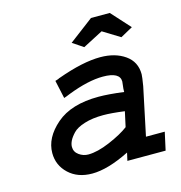

<svg xmlns="http://www.w3.org/2000/svg" viewBox="-99 -726 783 829"><g transform="rotate(-15 293.0 -312.0)"><path d="M522.5 -293.9 477.5 -80.1H561.5L543.9 0H373L380.9 -35.2Q283.2 13.7 212.9 13.7Q148.4 13.7 108.4 -23.9Q68.4 -61.5 68.4 -116.2Q68.4 -184.6 134.8 -242.2Q201.2 -299.8 324.2 -299.8Q368.2 -299.8 436.5 -291Q436.5 -306.6 438.5 -319.3Q440.4 -335 440.4 -336.9Q440.4 -378.9 364.3 -378.9Q298.8 -378.9 208 -343.8Q198.2 -339.8 190.9 -336.9Q183.6 -334 179.7 -333L162.1 -414.1Q166 -415 169.9 -416.5Q173.8 -418 176.8 -418.9Q181.6 -421.9 183.6 -421.9Q296.9 -462.9 375 -462.9Q441.4 -462.9 485.4 -432.1Q529.3 -401.4 529.3 -345.7Q529.3 -335 522.5 -293.9ZM403.3 -142.6 418 -210Q359.4 -217.8 323.2 -217.8Q274.4 -217.8 238.8 -206.5Q203.1 -195.3 187 -178.2Q170.9 -161.1 164.1 -147Q157.2 -132.8 157.2 -120.1Q157.2 -97.7 176.3 -84Q195.3 -70.3 217.8 -70.3Q258.8 -70.3 314.9 -94.2Q371.1 -118.2 403.3 -142.6ZM380.9 -636.7H464.8L541 -552.7L486.3 -522.5L410.2 -569.3L320.3 -522.5L272.5 -554.7Z"/></g></svg>

Font: Thabit-Bold-Oblique
Style: Bold Oblique
Weight: 700
Designer: Regenerated by Nadim Shaikli
Foundry: MAK Alagha
Version: 0.01